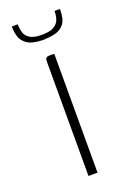

<svg xmlns="http://www.w3.org/2000/svg" viewBox="-122 -652 470 698"><g transform="rotate(-20 112.5 -303.0)"><path d="M95 0Q95 -109 95 -218.5Q95 -328 95 -438Q95 -445 95.5 -449.5Q96 -454 99.5 -457Q103 -460 109 -460H130V0ZM113 -521Q90 -521 69 -526Q48 -531 34 -548.5Q20 -566 19 -601V-606H42V-602Q42 -588 46.5 -573.5Q51 -559 66 -549.5Q81 -540 111 -540Q143 -540 158.5 -549.5Q174 -559 179 -573Q184 -587 184 -602V-606H205V-602Q205 -566 191.5 -549Q178 -532 157.5 -527Q137 -522 113 -521Z"/></g></svg>

Font: Genos ExtraLight
Style: Regular
Weight: 250
Designer: Robert E. Leuschke
Foundry: Robert E. Leuschke
Version: Version 1.010